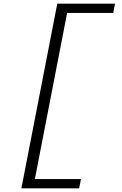

<svg xmlns="http://www.w3.org/2000/svg" viewBox="-20 -821 660 1041"><path d="M96 200H409L419 150H169L344 -751H594L603.5 -801H290.5Z"/></svg>

Font: Monaspace Krypton ExtraLight
Style: Italic
Weight: 200
Italic angle: -11°
Designer: Riley Cran & the Lettermatic Team
Foundry: Lettermatic
Version: Version 1.101 (Monaspace Krypton)